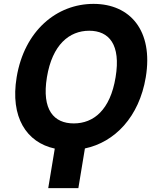

<svg xmlns="http://www.w3.org/2000/svg" viewBox="-20 -757 800 980"><path d="M724.1 -362.9C763.5 -600.5 644.2 -737.2 457.4 -737.2C269.5 -737.2 104.4 -600.5 65 -362.9C31.2 -159.1 115.1 -29.8 259.6 1.4L226.2 203.1H380L413.4 0.7C565.7 -31.2 690.3 -159.8 724.1 -362.9ZM219.5 -362.9C246.8 -528.8 333.5 -600.1 435.4 -600.1C536.6 -600.1 597.7 -529.5 570 -362.9C542.6 -195.3 457.7 -127.1 356.5 -127.1C255.7 -127.1 192.1 -195.3 219.5 -362.9Z"/></svg>

Font: Margiela Sans
Style: Bold Italic
Weight: 700
Italic angle: -9.39999°
Designer: Stefan Endress, Andreas Faust
Version: Version 1.100;FEAKit 1.0